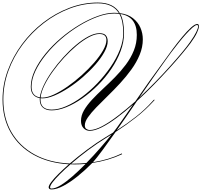

<svg xmlns="http://www.w3.org/2000/svg" viewBox="-68 -911 1577 1503"><path d="M335 572Q322 572 317.5 566.5Q313 561 313 555Q313 541 333.5 513.5Q354 486 390 450.5Q426 415 471 375Q313 366 196.5 301.5Q80 237 16 126Q-48 15 -48 -132Q-48 -248 -7.5 -358.5Q33 -469 104.5 -565.5Q176 -662 271 -735Q366 -808 475 -849.5Q584 -891 698 -891Q822 -891 870 -808Q933 -800 973 -768.5Q1013 -737 1031.5 -693.5Q1050 -650 1050 -603Q1050 -542 1025.5 -482.5Q1001 -423 960.5 -367Q920 -311 871.5 -258.5Q823 -206 774.5 -159Q726 -112 685.5 -70Q645 -28 620.5 7Q596 42 596 70Q596 91 609 99Q622 107 634 107Q675 107 731.5 77Q788 47 854.5 -4Q921 -55 991 -117Q1043 -193 1102 -276Q1161 -359 1216 -433Q1247 -477 1284.5 -527.5Q1322 -578 1359 -622.5Q1396 -667 1427 -695Q1458 -723 1476 -723Q1484 -723 1486.5 -717.5Q1489 -712 1489 -705Q1489 -688 1474 -655Q1459 -622 1424 -574Q1398 -539 1354.5 -487Q1311 -435 1254.5 -373Q1198 -311 1134.5 -246Q1071 -181 1005 -121Q964 -61 923.5 -2.5Q883 56 846 109Q927 57 997 2Q1067 -53 1127 -120L1136 -130H1144L1134 -119Q1072 -51 997.5 7.5Q923 66 837 122Q780 203 734 265Q688 327 660 359Q785 339 886 290L888 296Q782 346 653 365V366Q598 422 539.5 469Q481 516 428 544Q375 572 335 572ZM-42 -132Q-42 14 22 124Q86 234 202.5 298Q319 362 478 369Q541 315 615 260Q689 205 757 164Q790 144 817 127Q822 121 826 116Q842 96 882 39Q922 -18 974 -93Q908 -35 845.5 11.5Q783 58 728.5 85.5Q674 113 634 113Q606 113 586 92.5Q566 72 566 35Q566 -7 589.5 -47.5Q613 -88 652 -130Q691 -172 738 -215.5Q785 -259 831.5 -306Q878 -353 917 -405Q956 -457 979.5 -515Q1003 -573 1003 -638Q1003 -781 874 -802Q903 -746 903 -652Q903 -582 876 -510.5Q849 -439 803 -371Q757 -303 698.5 -244.5Q640 -186 576.5 -141.5Q513 -97 451 -72Q389 -47 336 -47Q292 -47 267.5 -69Q243 -91 243 -133Q243 -138 243 -143Q211 -148 192 -170Q173 -192 173 -232Q173 -294 204.5 -360.5Q236 -427 289.5 -492Q343 -557 411 -614.5Q479 -672 552.5 -716Q626 -760 697 -785.5Q768 -811 827 -811Q845 -811 862 -809Q815 -885 698 -885Q585 -885 477 -844Q369 -803 275 -730.5Q181 -658 109.5 -562.5Q38 -467 -2 -357Q-42 -247 -42 -132ZM249 -133Q249 -53 337 -53Q389 -53 450 -79.5Q511 -106 574 -152.5Q637 -199 694.5 -259.5Q752 -320 798 -387Q844 -454 870.5 -522Q897 -590 897 -652Q897 -748 866 -803Q848 -805 827 -805Q766 -805 695 -779Q624 -753 551 -708.5Q478 -664 411.5 -606.5Q345 -549 292.5 -484.5Q240 -420 209.5 -355.5Q179 -291 179 -232Q179 -159 244 -149Q249 -190 274 -243Q299 -296 339 -352.5Q379 -409 427 -462Q475 -515 526 -558Q577 -601 624.5 -626Q672 -651 710 -651Q747 -651 761 -633.5Q775 -616 775 -588Q775 -551 749 -503.5Q723 -456 679 -405.5Q635 -355 581 -308Q527 -261 469.5 -223.5Q412 -186 358.5 -163.5Q305 -141 264 -141Q256 -141 249 -142Q249 -137 249 -133ZM1225 -436Q1178 -371 1126 -296.5Q1074 -222 1022 -146Q1085 -205 1146 -267.5Q1207 -330 1260 -389Q1313 -448 1354 -497Q1395 -546 1418 -579Q1453 -628 1468 -659.5Q1483 -691 1483 -705Q1483 -715 1473 -715Q1462 -715 1439.5 -695.5Q1417 -676 1388.5 -644.5Q1360 -613 1330 -575.5Q1300 -538 1272.5 -501.5Q1245 -465 1225 -436ZM710 -645Q675 -645 628.5 -620.5Q582 -596 532 -554Q482 -512 433.5 -459.5Q385 -407 345 -351Q305 -295 279.5 -242.5Q254 -190 250 -148Q256 -147 264 -147Q302 -147 353 -170.5Q404 -194 460.5 -233.5Q517 -273 571 -321.5Q625 -370 669 -420.5Q713 -471 739 -517Q765 -563 765 -597Q765 -645 710 -645ZM762 169Q693 211 622 264Q551 317 490 370Q503 370 516 370Q562 370 608 365Q665 307 717 247Q769 187 805 142Q785 155 762 169ZM324 556Q324 565 335 565Q365 565 408 538.5Q451 512 501 468Q551 424 602 372Q559 376 516 376Q500 376 484 375Q437 416 401 452Q365 488 344.5 515Q324 542 324 556Z"/></svg>

Font: Ballet 72pt
Style: Regular
Weight: 400
Designer: Maximiliano R. Sproviero
Foundry: Omnibus-Type
Version: Version 1.100; ttfautohint (v1.8.3)